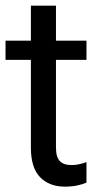

<svg xmlns="http://www.w3.org/2000/svg" viewBox="-20 -661 357 695"><path d="M0 -444.3H293V-513.7H0ZM91.8 -127Q91.8 -53.7 125.2 -19.5Q158.7 14.6 214.8 14.6Q239.3 14.6 259.8 10.3Q280.3 5.9 293 0V-74.2Q279.3 -69.3 266.1 -66.4Q252.9 -63.5 239.3 -63.5Q210 -63.5 196.3 -78.1Q182.6 -92.8 182.6 -127V-640.6H91.8V-486.3V-471.7Z"/></svg>

Font: Roboto Flex
Style: Regular
Weight: 400
Designer: Berlow after Robertson
Foundry: Google
Version: Version 3.200;gftools[0.9.32]